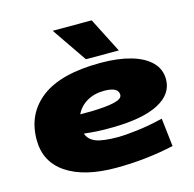

<svg xmlns="http://www.w3.org/2000/svg" viewBox="-114 -906 1041 1032"><g transform="rotate(-15 406.5 -390.0)"><path d="M730 -25Q654 -8 573 1Q492 10 407 10Q231 10 132 -56.5Q33 -123 33 -246Q33 -391 142 -474Q251 -557 472 -557Q568 -557 639.5 -536.5Q711 -516 750 -476.5Q789 -437 789 -381Q789 -299 701.5 -253Q614 -207 445 -205Q396 -204 357 -206.5Q318 -209 287 -213Q298 -178 337 -162.5Q376 -147 462 -147Q497 -147 565.5 -155Q634 -163 712 -182ZM451 -407Q396 -407 355 -383Q314 -359 295 -318Q309 -318 324 -318Q339 -318 356 -318Q440 -320 485 -330.5Q530 -341 530 -364Q530 -407 451 -407ZM401 -596 268 -790H485L584 -596Z"/></g></svg>

Font: Georama ExtraExtended ExtraBold
Style: Italic
Weight: 800
Width: 8
Italic angle: -9°
Designer: Jean-Baptiste Levee
Foundry: Production Type
Version: Version 1.000